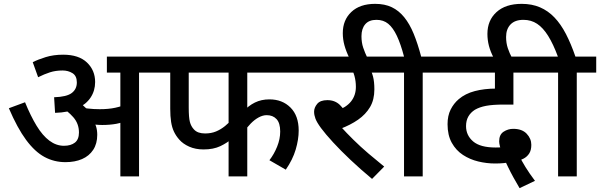

<svg xmlns="http://www.w3.org/2000/svg" viewBox="-20 -916 3116 997"><path d="M702 -539V0H605V-539H535V-622H803V-539ZM308 -632Q389 -632 431.5 -591.5Q474 -551 474 -490Q474 -445 450.5 -409.5Q427 -374 381 -353Q335 -332 266 -330L261 -411Q326 -413 352.5 -433Q379 -453 379 -488Q379 -522 356.5 -536Q334 -550 305 -550Q269 -550 239.5 -540.5Q210 -531 178 -515L150 -593Q177 -607 217.5 -619.5Q258 -632 308 -632ZM485 -216Q485 -170 464 -138Q443 -106 406 -90Q369 -74 320 -74Q261 -74 211 -101Q161 -128 115.5 -189.5Q70 -251 26 -354L110 -385Q139 -314 170 -263Q201 -212 236.5 -185.5Q272 -159 312 -159Q348 -159 369 -175.5Q390 -192 390 -228Q390 -274 360.5 -307.5Q331 -341 284 -370L349 -379L397 -382Q411 -370 427.5 -353.5Q444 -337 454 -320L460 -300Q472 -281 478.5 -260.5Q485 -240 485 -216ZM498 -349Q544 -349 578.5 -356.5Q613 -364 656 -381V-298Q617 -279 583.5 -273Q550 -267 511 -267Q494 -267 474 -269Q454 -271 436.5 -274.5Q419 -278 409 -281L372 -348L381 -362Q407 -356 436 -352.5Q465 -349 498 -349Z M1264 -539V-313L1242 -336Q1270 -367 1303.5 -383.5Q1337 -400 1379 -400Q1446 -400 1488.5 -357.5Q1531 -315 1531 -238Q1531 -192 1515.5 -139.5Q1500 -87 1464 -35L1379 -84Q1403 -115 1419 -154.5Q1435 -194 1435 -233Q1435 -277 1416 -297.5Q1397 -318 1365 -318Q1345 -318 1323.5 -306.5Q1302 -295 1282 -274.5Q1262 -254 1244 -228L1264 -297V0H1167V-225L1188 -199Q1160 -174 1124 -157Q1088 -140 1037 -140Q995 -140 962.5 -154.5Q930 -169 911 -191Q894 -210 883.5 -232Q873 -254 868.5 -283Q864 -312 864 -351V-539H788V-622H1588V-539ZM960 -539V-358Q960 -306 966 -283Q972 -260 987 -244Q997 -233 1011.5 -228Q1026 -223 1045 -223Q1077 -223 1102 -233.5Q1127 -244 1148.5 -261.5Q1170 -279 1187 -299L1167 -236V-539Z M1876 -539 1899 -562Q1910 -545 1917 -518.5Q1924 -492 1924 -452Q1924 -398 1901.5 -360Q1879 -322 1839.5 -294.5Q1800 -267 1747 -247L1750 -258Q1779 -226 1815.5 -190Q1852 -154 1893 -119Q1934 -84 1975 -51L1912 13Q1853 -36 1801 -85Q1749 -134 1709.5 -177Q1670 -220 1647 -251Q1625 -281 1618 -300Q1611 -319 1611 -336Q1611 -357 1627 -376.5Q1643 -396 1680 -396Q1719 -396 1744.5 -371.5Q1770 -347 1790 -303L1725 -339Q1778 -358 1803 -389.5Q1828 -421 1828 -465Q1828 -495 1820.5 -522Q1813 -549 1802 -561L1844 -539H1574V-622H2007V-539Z M1794 -615Q1777 -650 1768.5 -681Q1760 -712 1760 -744Q1760 -812 1804.5 -854Q1849 -896 1928 -896Q1978 -896 2014.5 -878.5Q2051 -861 2079 -826.5Q2107 -792 2128 -741Q2149 -690 2167 -622H2276V-539H2175V0H2078V-539H1992V-622H2078Q2061 -687 2041 -729.5Q2021 -772 1996 -792.5Q1971 -813 1935 -813Q1896 -813 1876.5 -790Q1857 -767 1857 -728Q1857 -695 1866 -668.5Q1875 -642 1888 -615Z M2678 61Q2662 34 2646.5 6Q2631 -22 2619 -47Q2607 -72 2599 -89L2585 -131Q2580 -140 2576 -156Q2572 -172 2572 -182Q2572 -217 2595 -232Q2618 -247 2645 -247Q2691 -247 2715 -221.5Q2739 -196 2739 -164Q2739 -136 2728 -119Q2717 -102 2699 -92.5Q2681 -83 2659 -77L2631 -75Q2617 -71 2596 -69Q2575 -67 2551 -67Q2507 -67 2463.5 -77.5Q2420 -88 2384 -111.5Q2348 -135 2326 -174.5Q2304 -214 2304 -271Q2304 -315 2320 -347Q2336 -379 2362 -401Q2396 -430 2445.5 -443Q2495 -456 2556 -456H2586L2550 -425V-539H2261V-622H2806V-539H2646V-373H2597Q2539 -373 2504.5 -366.5Q2470 -360 2446 -346Q2424 -332 2412 -311Q2400 -290 2400 -261Q2400 -213 2437 -181.5Q2474 -150 2554 -150Q2564 -150 2575 -150.5Q2586 -151 2608 -156L2676 -107Q2690 -79 2709 -48Q2728 -17 2758 23Z M2878 -539H2792V-622H2877Q2853 -687 2826.5 -729.5Q2800 -772 2769 -792.5Q2738 -813 2698 -813Q2654 -813 2631 -789Q2608 -765 2608 -724Q2608 -692 2617 -665.5Q2626 -639 2639 -615H2544Q2527 -647 2519 -677.5Q2511 -708 2511 -740Q2511 -810 2558 -853Q2605 -896 2689 -896Q2742 -896 2784 -878Q2826 -860 2859 -825.5Q2892 -791 2918.5 -740Q2945 -689 2968 -622H3076V-539H2975V0H2878Z"/></svg>

Font: Noto Sans Devanagari Medium
Style: Regular
Weight: 500
Version: Version 2.003